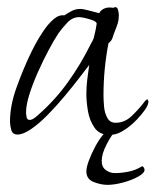

<svg xmlns="http://www.w3.org/2000/svg" viewBox="-20 -371 436 538"><path d="M287 7Q259 7 245 -13Q231 -33 226.5 -59.5Q222 -86 222 -107Q222 -128 224.5 -148.5Q227 -169 230 -189Q220 -176 202 -152.5Q184 -129 161 -101.5Q138 -74 114 -49.5Q90 -25 67.5 -9.5Q45 6 29 6Q15 6 11.5 -7Q8 -20 8 -30Q8 -75 26 -125Q44 -175 63 -215Q68 -226 78 -245Q88 -264 101.5 -284Q115 -304 130 -317Q145 -330 160 -328Q171 -335 181.5 -340.5Q192 -346 205 -346Q213 -346 231.5 -341Q250 -336 258 -334Q262 -342 270 -346Q278 -350 286 -350Q294 -350 297 -349Q301 -351 303 -351Q309 -351 311 -342.5Q313 -334 313 -329Q313 -316 310 -306Q307 -296 302 -284Q298 -274 295.5 -265.5Q293 -257 284 -250Q277 -214 273.5 -177.5Q270 -141 270 -104Q270 -91 271.5 -73Q273 -55 280.5 -41Q288 -27 304 -27Q329 -27 348.5 -45.5Q368 -64 381 -81Q383 -84 386 -87.5Q389 -91 393 -93L396 -87Q396 -77 386 -63Q376 -49 364 -36.5Q352 -24 344 -18Q332 -8 317.5 -0.5Q303 7 287 7ZM63 -35Q69 -35 76 -40Q83 -45 87 -49Q134 -90 170.5 -141Q207 -192 234 -247Q237 -252 240 -258Q243 -264 244 -270Q246 -278 248 -287.5Q250 -297 251 -305Q250 -310 240 -314Q230 -318 218.5 -320.5Q207 -323 202 -323Q183 -323 168.5 -307.5Q154 -292 144 -278Q132 -260 116.5 -231Q101 -202 86.5 -169.5Q72 -137 62.5 -107Q53 -77 53 -56Q53 -51 54.5 -43Q56 -35 63 -35ZM281 147Q263 147 242.5 139Q222 131 222 109Q222 98 229 79Q236 60 247 39.5Q258 19 270.5 4.5Q283 -10 295 -10L306 -7Q293 6 279 33Q265 60 265 80Q265 97 276.5 105.5Q288 114 302 114Q320 114 340 110Q360 106 376 96Q377 95 377.5 95Q378 95 378 95Q381 95 383 98.5Q385 102 385 105Q385 114 367 124Q349 134 324.5 140.5Q300 147 281 147Z"/></svg>

Font: Moon Dance
Style: Regular
Weight: 400
Designer: Robert E. Leuschke
Foundry: Robert E. Leuschke
Version: Version 1.010; ttfautohint (v1.8.3)